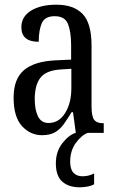

<svg xmlns="http://www.w3.org/2000/svg" viewBox="-20 -566 494 818"><path d="M159 10Q109 10 73.5 -29Q38 -68 38 -150Q38 -230 82.5 -267.5Q127 -305 218 -309L283 -312V-373Q283 -429 270 -463Q257 -497 213 -497Q171 -497 158 -467Q145 -437 145 -388Q71 -388 71 -450Q71 -495 112 -520.5Q153 -546 220 -546Q294 -546 332 -506.5Q370 -467 370 -372V-113Q370 -71 381 -56Q392 -41 419 -41H422V0H303L291 -88H285Q268 -60 252 -37.5Q236 -15 214.5 -2.5Q193 10 159 10ZM187 -42Q231 -42 257.5 -84.5Q284 -127 284 -191V-273L238 -270Q176 -266 152 -234.5Q128 -203 128 -144Q128 -98 142 -70Q156 -42 187 -42ZM320 232Q273 232 245.5 208Q218 184 218 130Q218 80 245 45Q272 10 302 0H354Q327 10 303 43Q279 76 279 123Q279 155 293 170Q307 185 331 185Q343 185 355 182.5Q367 180 381 173V219Q369 226 351.5 229Q334 232 320 232Z"/></svg>

Font: Noto Serif Ethiopic ExtraCondensed
Style: Regular
Weight: 400
Width: 2
Designer: Monotype Design Team
Foundry: Monotype Imaging Inc.
Version: Version 2.102; ttfautohint (v1.8.4.7-5d5b)